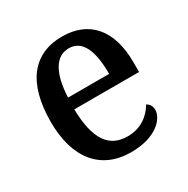

<svg xmlns="http://www.w3.org/2000/svg" viewBox="-132 -665 776 793"><g transform="rotate(-30 255.5 -268.5)"><path d="M274 10C393 10 447 -50 447 -93C447 -112 436 -125 425 -130C402 -90 359 -54 294 -54C206 -54 161 -117 158 -261H467V-307C467 -465 390 -547 264 -547C127 -547 48 -451 48 -264C48 -91 130 10 274 10ZM356 -316H160C165 -429 201 -491 264 -491C331 -491 356 -421 356 -316Z"/></g></svg>

Font: Noto Serif Bengali SemiCondensed
Style: Regular
Weight: 400
Width: 4
Designer: Juan Bruce, Universal Thirst, Indian Type Foundry and the Monotype Design Team.
Foundry: Monotype Imaging Inc.
Version: Version 2.003